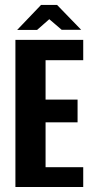

<svg xmlns="http://www.w3.org/2000/svg" viewBox="-20 -751 374 771"><path d="M41.9 0V-591H314.2V-509.3H163V-351H291.5V-259.7H163V-79.7H314.2V0ZM48.8 -630.7 144.7 -731.1H209.3L305.9 -631.4H227.6L177.9 -673.9L128.8 -630.7Z"/></svg>

Font: Alumni Sans Thin
Style: Regular
Weight: 100
Designer: Robert E. Leuschke
Foundry: Robert E. Leuschke
Version: Version 1.018